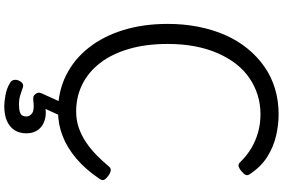

<svg xmlns="http://www.w3.org/2000/svg" viewBox="-233 -822 1326 900"><g transform="rotate(90 430.0 -372.0)"><path d="M502 19Q409 19 333.5 -18.5Q258 -56 204 -124.5Q150 -193 121 -287Q92 -381 92 -495Q92 -571 105.5 -639Q119 -707 144.5 -765Q170 -823 207.5 -869Q245 -915 292 -948Q339 -981 395.5 -998Q452 -1015 515 -1015Q566 -1015 617 -1003Q668 -991 714 -962.5Q760 -934 795 -882Q804 -870 800 -861Q796 -852 784 -842Q770 -830 759.5 -827.5Q749 -825 740 -835Q710 -866 674.5 -887Q639 -908 599.5 -919Q560 -930 515 -930Q468 -930 425 -916.5Q382 -903 345 -877.5Q308 -852 279 -814.5Q250 -777 229 -728.5Q208 -680 197 -622Q186 -564 186 -495Q186 -393 209.5 -313Q233 -233 275.5 -178Q318 -123 376 -94.5Q434 -66 502 -66Q544 -66 579.5 -78.5Q615 -91 647 -112.5Q679 -134 707 -161.5Q735 -189 760 -219Q769 -230 780.5 -228Q792 -226 806 -215Q821 -204 823.5 -195Q826 -186 818 -175Q774 -110 723.5 -67Q673 -24 617.5 -2.5Q562 19 502 19ZM476 271Q459 271 426.5 265.5Q394 260 367 243Q356 236 354.5 224.5Q353 213 358 202Q365 188 374 184Q383 180 396 186Q407 190 426.5 196Q446 202 468 202Q500 202 513 194.5Q526 187 526 167Q526 151 510 140Q494 129 450 135Q439 136 432.5 134Q426 132 421 125Q415 118 414.5 111Q414 104 417 97L467 -13H532L478 105L448 89Q493 72 528.5 78Q564 84 584.5 107.5Q605 131 605 167Q605 200 590 223Q575 246 547 258.5Q519 271 476 271Z"/></g></svg>

Font: Playwrite NG Modern
Style: Regular
Weight: 400
Designer: Veronika Burian, José Scaglione
Foundry: TypeTogether
Version: Version 1.002